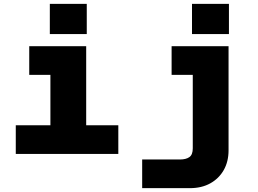

<svg xmlns="http://www.w3.org/2000/svg" viewBox="-20 -800 1340 998"><path d="M242 0V-560H428V0ZM62 0V-149H595V0ZM132 -411V-560H335V-411ZM239 -623V-780H431V-623ZM1168 -560V-19Q1168 40 1143 84Q1118 128 1073 153Q1028 178 967 178H719V29H915Q947 29 964.5 16.5Q982 4 982 -29V-560ZM872 -411V-560H1035V-411ZM978 -623V-780H1170V-623Z"/></svg>

Font: Azeret Mono Thin ExtraBold
Style: Regular
Weight: 800
Version: Version 1.002